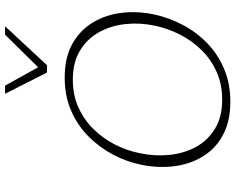

<svg xmlns="http://www.w3.org/2000/svg" viewBox="-108 -840 954 779"><g transform="rotate(-90 369.5 -450.0)"><path d="M347 7Q267 7 211.5 -23Q156 -53 124.5 -105Q93 -157 85 -221.5Q77 -286 91 -354Q103 -414 132.5 -469.5Q162 -525 206.5 -569Q251 -613 310.5 -639Q370 -665 444 -665Q526 -665 581.5 -634Q637 -603 668.5 -550.5Q700 -498 707.5 -433.5Q715 -369 701 -303Q688 -242 658.5 -186Q629 -130 584 -86.5Q539 -43 479.5 -18Q420 7 347 7ZM355 -26Q417 -26 467.5 -48.5Q518 -71 556 -109.5Q594 -148 619 -197Q644 -246 655 -298Q668 -358 662 -417Q656 -476 629.5 -524.5Q603 -573 555 -602.5Q507 -632 436 -632Q374 -632 324 -609.5Q274 -587 236 -548.5Q198 -510 173 -461Q148 -412 138 -360Q125 -300 131 -240.5Q137 -181 163 -133Q189 -85 237 -55.5Q285 -26 355 -26ZM465 -737 476 -762 619 -907H653L495 -737ZM465 -737 379 -907H412L492 -763L495 -737Z"/></g></svg>

Font: Ysabeau ExtraLight
Style: Italic
Weight: 250
Italic angle: -12°
Version: Version 2.000;gftools[0.9.27.dev2+g8671c4b]